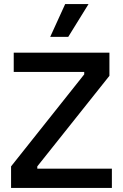

<svg xmlns="http://www.w3.org/2000/svg" viewBox="-20 -917 600 937"><path d="M34 0V-105L391 -554V-566H47V-660H514V-547L162 -105V-94H526V0ZM313 -737H225L298 -897H412Z"/></svg>

Font: Bricolage Grotesque 96pt ExtraBold Medium
Style: Regular
Weight: 500
Version: Version 1.001;gftools[0.9.33.dev8+g029e19f]